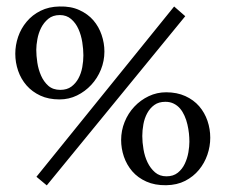

<svg xmlns="http://www.w3.org/2000/svg" viewBox="-20 -556 691 589"><path d="M91.3 -403.3Q91.3 -385.3 94.5 -364Q97.7 -342.8 106 -324Q114.3 -305.2 128.4 -292.7Q142.6 -280.3 165 -280.3Q185.5 -280.3 199 -290.3Q212.4 -300.3 220.7 -315.7Q229 -331.1 232.4 -349.9Q235.8 -368.7 235.8 -386.2Q235.8 -404.8 232.4 -426.5Q229 -448.2 220.7 -466.8Q212.4 -485.4 198.2 -497.6Q184.1 -509.8 163.6 -509.8Q142.1 -509.8 128.2 -498.3Q114.3 -486.8 106.2 -470.7Q98.1 -454.6 94.7 -436Q91.3 -417.5 91.3 -403.3ZM548.3 -506.3 123.5 12.7 91.8 -13.7 514.2 -536.1ZM26.9 -391.1Q26.9 -417.5 35.6 -443.1Q44.4 -468.8 61.8 -489.5Q79.1 -510.3 104.5 -522.9Q129.9 -535.6 162.6 -536.1Q197.3 -537.1 223.4 -525.1Q249.5 -513.2 266.4 -493.7Q283.2 -474.1 291.7 -449Q300.3 -423.8 300.3 -397.9Q300.3 -369.1 289.6 -342.5Q278.8 -315.9 260 -295.7Q241.2 -275.4 216.3 -263.2Q191.4 -251 162.6 -251Q128.9 -251 103.8 -262.7Q78.6 -274.4 61.5 -293.9Q44.4 -313.5 35.6 -338.9Q26.9 -364.3 26.9 -391.1ZM561 -121.1Q561 -133.3 559.6 -147Q558.1 -160.6 554.9 -174.3Q551.8 -188 546.1 -200.7Q540.5 -213.4 532.5 -222.9Q524.4 -232.4 513.2 -238Q502 -243.7 487.3 -243.7Q466.8 -243.7 453.4 -233.9Q439.9 -224.1 431.6 -208.7Q423.3 -193.4 419.9 -174.8Q416.5 -156.2 416.5 -138.7Q416.5 -119.6 420.2 -97.9Q423.8 -76.2 432.6 -57.9Q441.4 -39.6 455.6 -27.3Q469.7 -15.1 490.7 -15.1Q511.7 -15.1 525.4 -26.1Q539.1 -37.1 546.9 -53.7Q554.7 -70.3 557.9 -88.6Q561 -106.9 561 -121.1ZM625 -133.3Q625 -106.9 616.2 -81.3Q607.4 -55.7 590.3 -34.9Q573.2 -14.2 548.1 -1.2Q522.9 11.7 489.7 12.2Q455.1 12.7 429 1Q402.8 -10.7 385.7 -30.5Q368.7 -50.3 360.1 -75.4Q351.6 -100.6 351.6 -126.5Q351.6 -155.3 362.3 -181.9Q373 -208.5 392.1 -228.8Q411.1 -249 436.3 -261Q461.4 -272.9 489.7 -272.9Q522.9 -272.9 548.6 -261.2Q574.2 -249.5 591.1 -230Q607.9 -210.4 616.5 -185.3Q625 -160.2 625 -133.3Z"/></svg>

Font: Parastoo Print
Style: Print
Weight: 400
Foundry: Saber Rastikerdar (saber.rastikerdar@gmail.com)
Version: Version 1.0.0-alpha5